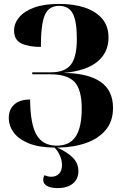

<svg xmlns="http://www.w3.org/2000/svg" viewBox="-20 -744 622 982"><path d="M274 218Q240 218 220.5 207Q201 196 201 175Q201 163 208 152Q225 160 242 160Q267 160 282 144.5Q297 129 297 100Q297 77 287 53Q277 29 259 11Q177 10 125.5 -11.5Q74 -33 49.5 -67Q25 -101 25 -141Q25 -184 53 -209.5Q81 -235 134 -235Q135 -109 167 -54Q199 1 270 1Q336 1 367 -45.5Q398 -92 398 -189Q398 -286 361 -325Q324 -364 239 -364H145V-374H240Q312 -374 342.5 -413.5Q373 -453 373 -545Q373 -636 352 -675Q331 -714 282 -714Q229 -714 209 -666.5Q189 -619 189 -504Q128 -504 90 -521.5Q52 -539 52 -588Q52 -624 77.5 -655Q103 -686 154 -705Q205 -724 283 -724Q356 -724 412.5 -705.5Q469 -687 502 -649Q535 -611 535 -552Q535 -475 477.5 -428Q420 -381 304 -371Q429 -370 493.5 -326Q558 -282 558 -192Q558 -124 521 -79.5Q484 -35 420 -12.5Q356 10 273 11Q325 34 353 63Q381 92 381 131Q381 171 353 194.5Q325 218 274 218Z"/></svg>

Font: Noto Serif Display SemiCondensed ExtraBold
Style: Regular
Weight: 800
Width: 4
Designer: Monotype Design Team
Foundry: Monotype Imaging Inc.
Version: Version 2.009